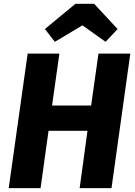

<svg xmlns="http://www.w3.org/2000/svg" viewBox="-20 -970 695 990"><path d="M189.2 0H24.9L122.6 -693.6H286.2L248.4 -425.7H449.9L487.7 -693.6H651.9L554.9 0H390.7L431.1 -295.7H230.3ZM405 -839.3 262.8 -754.4 211.5 -820.3 369 -950.4H465.4L586.4 -820.3L524.5 -754.4Z"/></svg>

Font: Fira Sans Variable
Style: Italic
Weight: 397
Italic angle: -8°
Designer: Carrois Corporate & Edenspiekermann AG
Foundry: Carrois Corporate GbR & Edenspiekermann AG
Version: Version 4.202